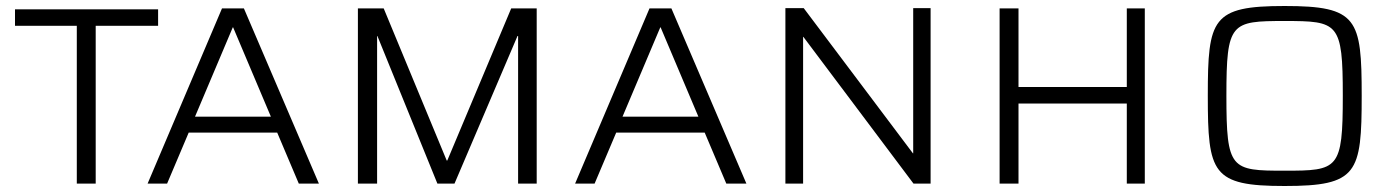

<svg xmlns="http://www.w3.org/2000/svg" viewBox="-20 -612 4654 640"><path d="M236 0H299V-526H507V-581H30V-526H236Z M472 0H537L609 -170H904L976 0H1043L793 -584H720ZM630 -223 756 -521H757L883 -223Z M1173 0H1237V-492H1238L1438 0H1495L1705 -492H1707V0H1769V-584H1684L1471 -77H1469L1259 -584H1173Z M1897 0H1962L2034 -170H2329L2401 0H2468L2218 -584H2145ZM2055 -223 2181 -521H2182L2308 -223Z M2598 0H2657V-489H2658L3025 0H3082V-585H3024V-101H3023L2659 -585H2598Z M3312 0H3375V-267H3736V0H3796V-584H3736V-322H3375V-584H3312Z M4262 8C4505 8 4519 -34 4519 -293C4519 -550 4505 -592 4262 -592C4020 -592 4006 -550 4006 -293C4006 -34 4020 8 4262 8ZM4262 -43C4083 -43 4068 -47 4068 -293C4068 -537 4083 -542 4262 -542C4441 -542 4456 -537 4456 -293C4456 -47 4441 -43 4262 -43Z"/></svg>

Font: Saira UNSAM Light SC
Style: Regular
Weight: 300
Designer: Hector Gatti with collaboration of the Omnibus-Type team
Foundry: Omnibus-Type
Version: Version 1.072;PS 001.072;hotconv 1.0.88;makeotf.lib2.5.64775